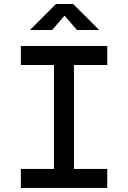

<svg xmlns="http://www.w3.org/2000/svg" viewBox="-20 -918 626 938"><path d="M243.7 0V-693.4H341.3V0ZM82 0V-92.8H503.9V0ZM82 -600.6V-693.4H503.9V-600.6ZM126.5 -771.5 253.4 -898.4H337.4L464.4 -771.5H356L269.5 -871.6H321.3L234.9 -771.5Z"/></svg>

Font: Cascadia Mono PL
Style: Regular
Weight: 400
Monospace: yes
Designer: Aaron Bell
Foundry: Saja Typeworks
Version: Version 2102.003